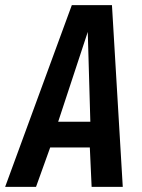

<svg xmlns="http://www.w3.org/2000/svg" viewBox="-54 -726 551 746"><path d="M-34 0 225 -706H381L423 0H302L295 -153H141L86 0ZM172 -253H297L287 -602Z"/></svg>

Font: Georama SemiCondensed SemiBold
Style: Italic
Weight: 600
Width: 4
Italic angle: -9°
Designer: Jean-Baptiste Levee
Foundry: Production Type
Version: Version 1.000